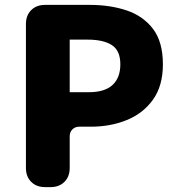

<svg xmlns="http://www.w3.org/2000/svg" viewBox="-20 -765 727 785"><path d="M164 0Q129 0 107.5 -21.5Q86 -43 86 -78V-667Q86 -702 107.5 -723.5Q129 -745 164 -745H348Q430 -745 497.5 -722.5Q565 -700 605.5 -647Q646 -594 646 -502Q646 -414 605.5 -357.5Q565 -301 498 -274Q431 -247 352 -247H304Q287 -247 276 -236Q265 -225 265 -208V-78Q265 -43 243.5 -21.5Q222 0 187 0ZM265 -388H343Q408 -388 440 -417.5Q472 -447 472 -502Q472 -558 437.5 -580.5Q403 -603 338 -603H265Z"/></svg>

Font: Chiron GoRound TC H
Style: Regular
Weight: 900
Designer: Ryoko NISHIZUKA 西塚涼子 (kana, bopomofo & ideographs); Paul D. Hunt (Latin, Greek & Cyrillic); Sandoll Communications 산돌커뮤니
Foundry: Adobe
Version: Version 1.000;hotconv 1.1.1;makeotfexe 2.6.0